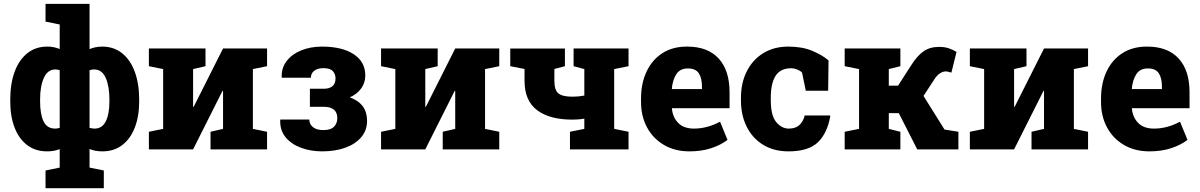

<svg xmlns="http://www.w3.org/2000/svg" viewBox="-20 -782 6281 1005"><path d="M218.3 203.1V110.4L292.5 95.2V-1.5Q263.7 10.3 226.6 10.3Q165.5 10.3 122.3 -22.5Q79.1 -55.2 56.4 -114Q33.7 -172.9 33.7 -251V-261.2Q33.7 -343.8 56.6 -406.2Q79.6 -468.8 123 -503.4Q166.5 -538.1 227.5 -538.1Q247.1 -538.1 262.7 -534.7Q278.3 -531.2 292.5 -525.4V-653.8L218.3 -668.9V-761.7H448.7V-524.9Q462.4 -530.8 478.8 -534.4Q495.1 -538.1 515.1 -538.1Q575.7 -538.1 619.1 -503.4Q662.6 -468.8 685.5 -406.2Q708.5 -343.8 708.5 -261.2V-251Q708.5 -172.9 685.5 -114Q662.6 -55.2 619.6 -22.5Q576.7 10.3 516.1 10.3Q496.1 10.3 479.7 7.1Q463.4 3.9 448.7 -2V95.2L523.4 110.4V203.1ZM268.6 -108.9Q281.2 -108.9 292.5 -112.8V-414.6Q281.2 -418.5 269.5 -418.5Q230 -418.5 210 -375.2Q189.9 -332 189.9 -261.2V-251Q189.9 -184.6 208 -146.7Q226.1 -108.9 268.6 -108.9ZM475.1 -108.9Q514.6 -108.9 533.7 -147Q552.7 -185.1 552.7 -251V-261.2Q552.7 -331.1 533.2 -374.8Q513.7 -418.5 472.7 -418.5Q460.4 -418.5 448.7 -414.6V-112.8Q454.1 -111.3 460.7 -110.1Q467.3 -108.9 475.1 -108.9Z M759.3 0V-92.3L834 -107.4V-420.4L759.3 -435.5V-528.3H1055.7V-435.5L990.7 -420.4V-223.1L993.7 -222.7L1147.5 -528.3H1377.9V-435.5L1303.7 -420.4V-107.4L1377.9 -92.3V0H1082V-92.3L1147.5 -107.4V-305.7L1144.5 -306.2L990.7 0Z M1666 10.3Q1605.5 10.3 1554.7 -8.8Q1503.9 -27.8 1474.4 -64.2Q1444.8 -100.6 1446.8 -153.3L1447.3 -156.2H1599.1Q1599.1 -131.8 1618.2 -116.5Q1637.2 -101.1 1672.4 -101.1Q1711.4 -101.1 1728.5 -118.9Q1745.6 -136.7 1745.6 -163.6Q1745.6 -223.1 1673.3 -223.1H1602.1V-317.4H1673.3Q1736.3 -317.4 1736.3 -372.1Q1736.3 -394 1722.2 -409.7Q1708 -425.3 1672.4 -425.3Q1643.6 -425.3 1625.5 -412.1Q1607.4 -398.9 1607.4 -375H1455.6L1454.6 -377.9Q1452.6 -425.8 1480 -461.9Q1507.3 -498 1556.2 -518.1Q1605 -538.1 1666 -538.1Q1770.5 -538.1 1831.3 -498.3Q1892.1 -458.5 1892.1 -387.2Q1892.1 -349.1 1870.6 -319.1Q1849.1 -289.1 1811 -272.5Q1901.4 -239.7 1901.4 -149.9Q1901.4 -100.6 1871.6 -64.7Q1841.8 -28.8 1788.8 -9.3Q1735.8 10.3 1666 10.3Z M1974.6 0V-92.3L2049.3 -107.4V-420.4L1974.6 -435.5V-528.3H2271V-435.5L2206.1 -420.4V-223.1L2209 -222.7L2362.8 -528.3H2593.3V-435.5L2519 -420.4V-107.4L2593.3 -92.3V0H2297.4V-92.3L2362.8 -107.4V-305.7L2359.9 -306.2L2206.1 0Z M2963.4 0V-92.3L3038.6 -107.4V-161.1Q3023.4 -158.2 3007.3 -157Q2991.2 -155.8 2976.6 -155.8Q2856.4 -155.8 2791 -205.6Q2725.6 -255.4 2725.6 -358.9V-420.9L2650.9 -435.5V-527.8H2937V-435.5L2881.8 -420.9V-358.9Q2881.8 -310.1 2903.1 -293Q2924.3 -275.9 2976.6 -275.9Q3008.3 -275.9 3038.6 -281.7V-420.4L2982.4 -435.5V-528.3H3270V-435.5L3194.8 -420.4V-107.4L3270 -92.3V0Z M3589.4 10.3Q3512.7 10.3 3455.6 -23.2Q3398.4 -56.6 3366.9 -115Q3335.4 -173.3 3335.4 -247.6V-266.6Q3335.4 -345.7 3364.3 -407.2Q3393.1 -468.8 3447.3 -503.7Q3501.5 -538.6 3577.1 -538.1Q3684.6 -538.1 3741.7 -475.8Q3798.8 -413.6 3798.8 -298.8V-215.8H3497.6L3497.1 -212.9Q3501.5 -167.5 3530.3 -138.2Q3559.1 -108.9 3612.8 -108.9Q3681.6 -108.9 3749 -145L3788.1 -49.8Q3753.9 -23.4 3703.4 -6.6Q3652.8 10.3 3589.4 10.3ZM3498 -315.9H3654.3V-328.6Q3654.3 -373.5 3637.7 -398.7Q3621.1 -423.8 3580.6 -423.8Q3539.6 -423.8 3520.3 -393.8Q3501 -363.8 3496.6 -318.4Z M4107.4 10.3Q4030.3 10.3 3974.4 -24.2Q3918.5 -58.6 3888.4 -118.9Q3858.4 -179.2 3858.4 -256.8V-270Q3858.4 -348.6 3889.2 -409.2Q3919.9 -469.7 3975.6 -503.9Q4031.2 -538.1 4106.4 -538.1Q4179.7 -538.1 4232.4 -515.6Q4285.2 -493.2 4316.9 -465.8L4314.9 -307.1H4197.8L4178.2 -402.3Q4168.5 -412.1 4152.1 -418.5Q4135.7 -424.8 4122.1 -424.8Q4064.9 -424.8 4039.8 -385.3Q4014.6 -345.7 4014.6 -270V-256.8Q4014.6 -176.8 4043.2 -142.8Q4071.8 -108.9 4108.9 -108.9Q4143.6 -108.9 4163.6 -126.7Q4183.6 -144.5 4192.4 -177.7H4324.2L4326.2 -174.8Q4311 -85.9 4261.7 -37.8Q4212.4 10.3 4107.4 10.3Z M4401.4 0V-92.3L4476.6 -107.4V-420.4L4401.4 -435.5V-528.3H4692.9V-435.5L4632.3 -420.4V-333.5H4680.7L4750.5 -441.9Q4780.3 -489.3 4813.5 -512.9Q4846.7 -536.6 4895.5 -536.6Q4924.3 -536.6 4946 -529.3Q4967.8 -522 4986.8 -510.3L4960 -401.9Q4940.4 -408.2 4930.7 -408.2Q4914.6 -408.2 4899.2 -397.5Q4883.8 -386.7 4872.6 -369.6L4814 -279.8L4923.8 -104L4996.6 -92.3V0H4781.2L4684.6 -189.9H4632.3V-107.4L4692.9 -92.3V0Z M5056.6 0V-92.3L5131.3 -107.4V-420.4L5056.6 -435.5V-528.3H5353V-435.5L5288.1 -420.4V-223.1L5291 -222.7L5444.8 -528.3H5675.3V-435.5L5601.1 -420.4V-107.4L5675.3 -92.3V0H5379.4V-92.3L5444.8 -107.4V-305.7L5441.9 -306.2L5288.1 0Z M5997.1 10.3Q5920.4 10.3 5863.3 -23.2Q5806.2 -56.6 5774.7 -115Q5743.2 -173.3 5743.2 -247.6V-266.6Q5743.2 -345.7 5772 -407.2Q5800.8 -468.8 5855 -503.7Q5909.2 -538.6 5984.9 -538.1Q6092.3 -538.1 6149.4 -475.8Q6206.5 -413.6 6206.5 -298.8V-215.8H5905.3L5904.8 -212.9Q5909.2 -167.5 5938 -138.2Q5966.8 -108.9 6020.5 -108.9Q6089.4 -108.9 6156.7 -145L6195.8 -49.8Q6161.6 -23.4 6111.1 -6.6Q6060.5 10.3 5997.1 10.3ZM5905.8 -315.9H6062V-328.6Q6062 -373.5 6045.4 -398.7Q6028.8 -423.8 5988.3 -423.8Q5947.3 -423.8 5928 -393.8Q5908.7 -363.8 5904.3 -318.4Z"/></svg>

Font: Roboto Slab ExtraBold
Style: Regular
Weight: 800
Designer: Google
Version: Version 2.001; ttfautohint (v1.8.3)